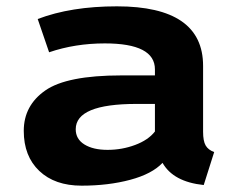

<svg xmlns="http://www.w3.org/2000/svg" viewBox="-20 -569 753 606"><path d="M363 -331H469V-350Q469 -432 311 -432Q217 -432 135 -404L99 -509Q204 -549 349 -549Q621 -549 621 -361V-153Q621 -124 629 -110Q637 -96 656 -89L623 15Q527 5 493 -55Q460 -20 391 -1.5Q322 17 237.5 17Q153 17 104 -29.5Q55 -76 55 -156Q55 -236 123 -283.5Q191 -331 363 -331ZM219 -161Q219 -130 246.5 -113Q274 -96 319.5 -96Q365 -96 406.5 -111.5Q448 -127 469 -154V-241H411Q219 -241 219 -161Z"/></svg>

Font: Fix15 Mono
Style: Bold
Weight: 700
Designer: Carrois Corporate & Edenspiekermann AG
Foundry: Carrois Corporate GbR & Edenspiekermann AG
Version: Version 3.206